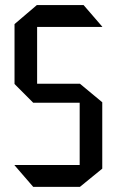

<svg xmlns="http://www.w3.org/2000/svg" viewBox="-20 -728 455 748"><path d="M124.6 -623.1V-708.3H305.6L378.4 -624.1V-623.1ZM109.4 0 36.6 -84.2V-85.2H290.4V0ZM109.4 -327.7 36.6 -400.8V-401.8H290.4V-327.7ZM36.6 -401.8V-634.1L123.6 -708.3H124.6V-401.8ZM290.4 0V-401.8H291.4L378.4 -329.6V-71L291.4 0Z"/></svg>

Font: Foldit Thin
Style: Regular
Weight: 100
Designer: Sophia Tai
Foundry: Sophia Tai
Version: Version 1.003